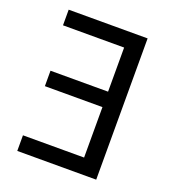

<svg xmlns="http://www.w3.org/2000/svg" viewBox="-131 -813 818 912"><g transform="rotate(20 278.0 -357.0)"><path d="M60 0V-79H369V-334H78V-412H369V-635H60V-714H459V0Z"/></g></svg>

Font: Noto Sans
Style: Regular
Weight: 400
Designer: Monotype Design Team
Foundry: Monotype Imaging Inc.
Version: Version 1.902